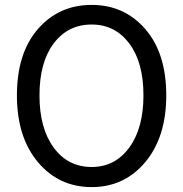

<svg xmlns="http://www.w3.org/2000/svg" viewBox="-20 -744 747 783"><path d="M354 19Q220 19 134.5 -83Q49 -185 49 -355Q49 -527 134.5 -625.5Q220 -724 354 -724Q487 -724 572.5 -625.5Q658 -527 658 -355Q658 -185 572.5 -83Q487 19 354 19ZM354 -63Q449 -63 507 -142Q565 -221 565 -355Q565 -490 507 -567Q449 -644 354 -644Q257 -644 199 -567Q141 -490 141 -355Q141 -221 199 -142Q257 -63 354 -63Z"/></svg>

Font: LXGW 975 Gothic SC
Style: Regular
Weight: 400
Version: Version 2.01;February 25, 2021